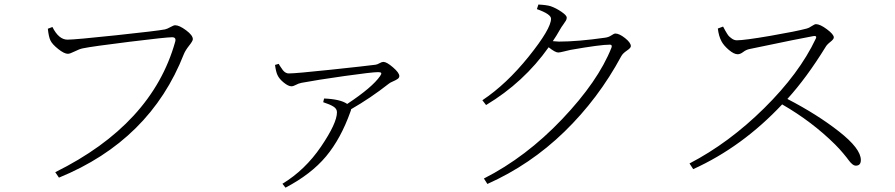

<svg xmlns="http://www.w3.org/2000/svg" viewBox="-20 -784 4011 860"><path d="M214.8 -663.1Q243.2 -606.4 282.2 -606.4Q316.4 -606.4 500 -626Q683.6 -645.5 718.8 -652.3Q728.5 -654.3 743.2 -662.6Q757.8 -670.9 764.6 -670.9Q783.2 -670.9 813.5 -648.4Q843.8 -626 843.8 -608.4Q843.8 -600.6 827.1 -579.6Q810.5 -558.6 803.7 -542Q652.3 -155.3 244.1 11.7L227.5 -12.7Q661.1 -227.5 764.6 -596.7Q770.5 -617.2 751 -617.2Q724.6 -617.2 558.6 -596.7Q392.6 -576.2 350.6 -567.4Q335.9 -564.5 314.5 -553.7Q293 -543 284.2 -543Q267.6 -543 240.7 -564.5Q213.9 -585.9 206.1 -602.5Q198.2 -618.2 194.3 -655.3Z M1431.6 -342.8Q1504.9 -339.8 1535.2 -318.4Q1647.5 -392.6 1682.6 -443.4Q1689.5 -453.1 1687.5 -457Q1685.5 -460.9 1673.8 -460.9Q1646.5 -460.9 1522.5 -443.4Q1398.4 -425.8 1331.1 -413.1Q1316.4 -410.2 1305.2 -403.8Q1293.9 -397.5 1285.2 -397.5Q1271.5 -397.5 1251 -414.1Q1230.5 -430.7 1222.7 -448.2Q1215.8 -462.9 1211.9 -493.2L1228.5 -498Q1229.5 -496.1 1232.9 -490.2Q1236.3 -484.4 1237.8 -482.9Q1239.3 -481.4 1242.2 -476.6Q1245.1 -471.7 1246.6 -470.2Q1248 -468.8 1251 -465.3Q1253.9 -461.9 1255.9 -460.9Q1257.8 -460 1261.2 -458Q1264.6 -456.1 1267.6 -455.6Q1270.5 -455.1 1274.4 -455.1Q1304.7 -455.1 1461.4 -471.7Q1618.2 -488.3 1662.1 -494.1Q1669.9 -495.1 1680.2 -501Q1690.4 -506.8 1697.3 -506.8Q1711.9 -506.8 1740.2 -482.4Q1768.6 -458 1768.6 -443.4Q1768.6 -435.5 1760.7 -430.2Q1752.9 -424.8 1740.2 -419.4Q1727.5 -414.1 1721.7 -409.2Q1639.6 -344.7 1552.7 -294.9Q1552.7 -291 1549.8 -284.2Q1506.8 -163.1 1440.4 -83.5Q1374 -3.9 1258.8 56.6L1245.1 39.1Q1346.7 -22.5 1418 -127.4Q1489.3 -232.4 1489.3 -281.2Q1489.3 -296.9 1473.6 -306.6Q1458 -316.4 1427.7 -326.2Z M2384.8 -743.2 2391.6 -763.7Q2429.7 -761.7 2447.3 -755.9Q2471.7 -747.1 2495.1 -731Q2518.6 -714.8 2518.6 -705.1Q2518.6 -698.2 2514.6 -691.4Q2510.7 -684.6 2502.4 -673.3Q2494.1 -662.1 2489.3 -653.3Q2471.7 -622.1 2456.1 -599.6Q2477.5 -597.7 2483.4 -597.7Q2567.4 -597.7 2690.4 -615.2Q2706.1 -617.2 2718.3 -625.5Q2730.5 -633.8 2736.3 -633.8Q2753.9 -633.8 2779.8 -613.3Q2805.7 -592.8 2805.7 -577.1Q2805.7 -569.3 2787.6 -557.1Q2769.5 -544.9 2762.7 -532.2Q2660.2 -341.8 2507.8 -193.8Q2355.5 -45.9 2163.1 40L2147.5 15.6Q2335.9 -80.1 2497.6 -250Q2659.2 -419.9 2718.8 -570.3Q2723.6 -584 2711.9 -584Q2668.9 -584 2535.2 -560.5Q2526.4 -558.6 2506.8 -553.7Q2487.3 -548.8 2480.5 -548.8Q2466.8 -548.8 2437.5 -572.3Q2326.2 -415 2157.2 -313.5L2140.6 -335Q2249 -407.2 2348.6 -531.2Q2448.2 -655.3 2448.2 -700.2Q2448.2 -720.7 2384.8 -743.2Z M3195.3 -656.2 3218.8 -665Q3218.8 -664.1 3228.5 -647Q3238.3 -629.9 3242.7 -624.5Q3247.1 -619.1 3257.8 -611.3Q3268.6 -603.5 3280.3 -603.5Q3314.5 -603.5 3430.7 -623.5Q3546.9 -643.6 3593.8 -656.2Q3602.5 -658.2 3615.7 -667Q3628.9 -675.8 3634.8 -675.8Q3653.3 -675.8 3684.1 -652.8Q3714.8 -629.9 3714.8 -616.2Q3714.8 -608.4 3699.2 -596.2Q3683.6 -584 3677.7 -573.2Q3592.8 -435.5 3506.8 -340.8Q3640.6 -271.5 3738.3 -194.8Q3835.9 -118.2 3835.9 -67.4Q3835.9 -42 3813.5 -42Q3805.7 -42 3797.4 -48.8Q3789.1 -55.7 3781.7 -65.9Q3774.4 -76.2 3757.3 -96.7Q3740.2 -117.2 3720.7 -136.7Q3617.2 -239.3 3483.4 -316.4Q3304.7 -126 3085 -26.4L3068.4 -51.8Q3245.1 -143.6 3402.8 -299.3Q3560.5 -455.1 3633.8 -610.4Q3637.7 -618.2 3634.3 -621.1Q3630.9 -624 3622.1 -622.1Q3576.2 -614.3 3337.9 -564.5Q3322.3 -561.5 3309.1 -551.3Q3295.9 -541 3284.2 -541Q3267.6 -541 3244.6 -560.5Q3221.7 -580.1 3211.9 -598.6Q3199.2 -622.1 3195.3 -656.2Z"/></svg>

Font: GenYoMin TW TTF ExtraLight
Style: Regular
Weight: 250
Version: Version 1.300